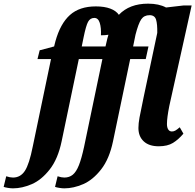

<svg xmlns="http://www.w3.org/2000/svg" viewBox="-142 -790 1068 1050"><path d="M841 -94 861 -59Q834 -27 804 -8.5Q774 10 726 10Q673 10 644 -17Q615 -44 615 -90Q615 -115 621 -147.5Q627 -180 644 -261L718 -610Q719 -658 711.5 -682.5Q704 -707 676 -707Q646 -707 630.5 -684.5Q615 -662 599 -600L586 -536H670L655 -467H570L476 -17Q456 79 411 136.5Q366 194 313 217Q260 240 210 240Q198 240 182.5 237.5Q167 235 159 232L173 174Q194 181 210 181Q237 181 256 165.5Q275 150 289.5 113.5Q304 77 318 12L418 -467H289L195 -17Q175 79 130 136.5Q85 194 32 217Q-21 240 -71 240Q-83 240 -98.5 237.5Q-114 235 -122 232L-108 174Q-87 181 -71 181Q-30 181 -6 144.5Q18 108 37 12L137 -467H63L75 -515L154 -536L161 -564Q188 -661 240.5 -708Q293 -755 382 -755Q429 -755 461 -743Q493 -731 508 -709Q566 -770 668 -770Q727 -770 766 -749L861 -760H906L784 -211Q771 -146 771 -112Q771 -93 778 -82Q785 -71 798 -71Q808 -71 817 -76Q826 -81 841 -94ZM445 -579 451 -600Q433 -597 410 -597Q412 -638 403.5 -665Q395 -692 374 -692Q351 -692 339.5 -670.5Q328 -649 315 -585L305 -536H435Z"/></svg>

Font: Noto Serif CondExtraBold
Style: Italic
Weight: 800
Width: 3
Italic angle: -12°
Designer: Monotype Design Team
Foundry: Monotype Imaging Inc.
Version: Version 1.001